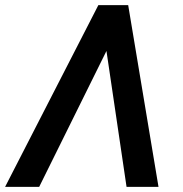

<svg xmlns="http://www.w3.org/2000/svg" viewBox="-58 -731 716 751"><path d="M437 0H562L443.4 -710.9H326.7L-38.1 0H95.2L358.4 -531.7Z"/></svg>

Font: Roboto Medium
Style: Italic
Weight: 500
Italic angle: -12°
Designer: Google
Version: Version 2.137; 2017